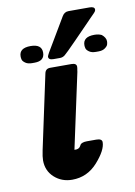

<svg xmlns="http://www.w3.org/2000/svg" viewBox="-81 -747 572 812"><g transform="rotate(-10 204.5 -341.5)"><path d="M38.1 -540Q38.1 -576.2 86.9 -576.2Q134.8 -576.2 134.8 -540Q134.8 -503.9 91.8 -503.9H81.1Q63 -503.9 52.5 -511.5Q42 -519 40 -526.1Q38.1 -533.2 38.1 -540ZM55.2 -90.8Q55.2 -106 61 -133.8L128.9 -451.2Q132.8 -471.2 152.8 -471.2H244.1Q266.1 -471.2 266.1 -456.1Q266.1 -453.1 265.6 -449.5Q265.1 -445.8 264.2 -441.4Q263.2 -437 263.2 -434.1L193.8 -111.8H202.1Q210 -112.8 213.9 -116Q217.8 -119.1 220 -123Q222.2 -127 224.1 -129.9Q226.1 -132.8 233.2 -135.5Q240.2 -138.2 252 -138.2H292Q316.9 -138.2 316.9 -123Q316.9 -88.9 272.5 -38.8Q228 11.2 163.1 11.2Q118.2 11.2 86.7 -17.3Q55.2 -45.9 55.2 -90.8ZM151.9 -519Q151.9 -524.9 184.1 -577.1Q216.3 -631.3 243.2 -676.8Q252.9 -693.8 271 -693.8H360.8Q382.8 -693.8 382.8 -681.2Q382.8 -679.2 382.3 -677.5Q381.8 -675.8 380.4 -673.3Q378.9 -670.9 377.4 -669.4Q376 -668 373 -664.6Q370.1 -661.1 366.5 -658Q362.8 -654.8 357.4 -648.9Q352.1 -643.1 347.2 -638.2Q316.4 -606 274.9 -564Q231.9 -520 222.4 -512.5Q212.9 -504.9 201.2 -504.9H172.9Q151.9 -504.9 151.9 -519ZM312 -540Q312 -576.2 360.8 -576.2Q378.9 -576.2 392.1 -569.8Q409.2 -555.7 409.2 -540Q409.2 -533.2 407 -526.1Q404.8 -519 394.3 -511.5Q383.8 -503.9 366.2 -503.9H355Q336.9 -503.9 326.4 -511.5Q315.9 -519 314 -526.1Q312 -533.2 312 -540Z"/></g></svg>

Font: CMU Sans Serif
Style: BoldOblique
Weight: 700
Italic angle: -12°
Version: Version 0.7.0